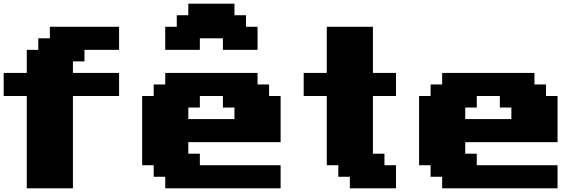

<svg xmlns="http://www.w3.org/2000/svg" viewBox="-20 -1020 3165 1040"><path d="M125 0H375V-500H625V-625H375V-687.5H437.5V-750H625V-875H250V-812.5H187.5V-750H125V-625H0V-500H125Z M875 0H1500V-125H1062.5V-187.5H1000V-250H1500V-500H1437.5V-562.5H1375V-625H875V-562.5H812.5V-500H750V-125H812.5V-62.5H875ZM1250 -375H1000V-437.5H1062.5V-500H1187.5V-437.5H1250ZM1187.5 -750H1375V-875H1312.5V-937.5H1250V-1000H1000V-937.5H937.5V-875H875V-750H1062.5V-812.5H1187.5Z M1875 0H2125V-125H2062.5V-187.5H2000V-500H2125V-625H2000V-875H1750V-625H1625V-500H1750V-125H1812.5V-62.5H1875Z M2375 0H3000V-125H2562.5V-187.5H2500V-250H3000V-500H2937.5V-562.5H2875V-625H2375V-562.5H2312.5V-500H2250V-125H2312.5V-62.5H2375ZM2750 -375H2500V-437.5H2562.5V-500H2687.5V-437.5H2750Z"/></svg>

Font: Faithful 32x
Style: Bold
Weight: 400
Foundry: Faithful Resource Pack
Version: Version 1.0; January 27, 2023